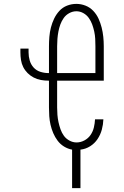

<svg xmlns="http://www.w3.org/2000/svg" viewBox="-20 -763 640 988"><path d="M351 205V7Q329 3 309.5 -9Q290 -21 276.5 -39Q263 -57 254 -78Q245 -99 240 -121Q235 -143 233.5 -165Q232 -187 232 -210V-348H229Q209 -348 190 -351.5Q171 -355 153.5 -364Q136 -373 122 -387Q108 -401 99.5 -418Q91 -435 88 -454.5Q85 -474 85 -493V-513H127V-493Q127 -472 133 -451.5Q139 -431 153 -415.5Q167 -400 187.5 -393.5Q208 -387 229 -387H232V-525Q232 -549 234 -573.5Q236 -598 242 -621.5Q248 -645 258.5 -667Q269 -689 285.5 -707Q302 -725 325 -734Q348 -743 373 -743Q397 -743 420 -734Q443 -725 460 -707Q477 -689 487 -667Q497 -645 503 -621.5Q509 -598 511.5 -573.5Q514 -549 514 -525V-348H274V-210Q274 -191 275.5 -172Q277 -153 281 -134.5Q285 -116 291.5 -97.5Q298 -79 309 -64Q320 -49 337.5 -39.5Q355 -30 374 -30Q395 -30 414.5 -40.5Q434 -51 446 -68.5Q458 -86 463 -107Q468 -128 469 -149H512Q511 -122 504 -96Q497 -70 482 -47.5Q467 -25 444 -10.5Q421 4 394 7V205ZM274 -387H471V-525Q471 -544 470 -563Q469 -582 465 -600.5Q461 -619 454.5 -637Q448 -655 437 -670.5Q426 -686 409 -695.5Q392 -705 373 -705Q354 -705 336.5 -695.5Q319 -686 308 -670.5Q297 -655 290.5 -637Q284 -619 280.5 -600.5Q277 -582 275.5 -563Q274 -544 274 -525Z"/></svg>

Font: Iosevka SS04 XLt Ex
Style: Regular
Weight: 200
Width: 7
Monospace: yes
Designer: Belleve Invis
Foundry: Belleve Invis
Version: Version 19.0.0; ttfautohint (v1.8.4)